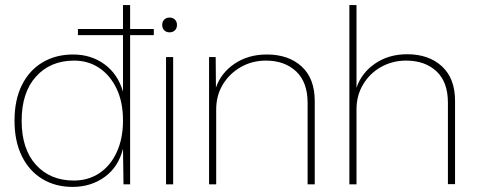

<svg xmlns="http://www.w3.org/2000/svg" viewBox="-20 -724 1872 754"><path d="M265 10Q198 10 146.5 -21Q95 -52 66 -110.5Q37 -169 37 -250Q37 -332 66 -390Q95 -448 147 -479Q199 -510 267 -510Q338 -510 390.5 -471.5Q443 -433 463 -364V-586H286V-610H463V-704H491V-610H584V-586H491V0H465L463 -140Q445 -68 391 -29Q337 10 265 10ZM270 -15Q326 -15 369.5 -43.5Q413 -72 438 -125.5Q463 -179 463 -251Q463 -323 438 -375.5Q413 -428 370 -457Q327 -486 271 -486Q178 -486 121.5 -423.5Q65 -361 65 -250Q65 -139 121 -77Q177 -15 270 -15Z M660 -500V0H632V-500ZM646 -655Q659 -655 667 -647Q675 -639 675 -626Q675 -613 667 -605Q659 -597 646 -597Q633 -597 625 -605Q617 -613 617 -626Q617 -639 625 -647Q633 -655 646 -655Z M801 0V-500H827L828 -380Q848 -438 901.5 -474Q955 -510 1028 -510Q1113 -510 1164.5 -463Q1216 -416 1216 -327V0H1188V-320Q1188 -401 1143 -443.5Q1098 -486 1024 -486Q970 -486 925.5 -460.5Q881 -435 855 -392Q829 -349 829 -294V0Z M1352 0V-704H1380V-379Q1399 -437 1452.5 -474Q1506 -511 1579 -511Q1664 -511 1715.5 -463.5Q1767 -416 1767 -328V-1H1739V-321Q1739 -402 1694 -444Q1649 -486 1575 -486Q1521 -486 1476.5 -461Q1432 -436 1406 -392.5Q1380 -349 1380 -295V0Z"/></svg>

Font: Prodigy Sans ExtraLight
Style: Regular
Weight: 200
Designer: Wei Huang
Foundry: Wei Huang
Version: Version 1.003; ttfautohint (v1.8.3)